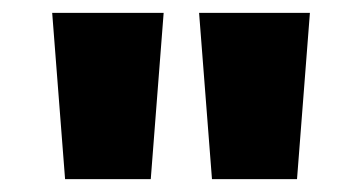

<svg xmlns="http://www.w3.org/2000/svg" viewBox="-20 -820 562 298"><path d="M81 -542 61 -800H234L214 -542ZM309 -542 289 -800H461L441 -542Z"/></svg>

Font: Noto Sans Malayalam SemiCondensed Black
Style: Regular
Weight: 900
Width: 4
Designer: Jelle Bosma - Monotype Design Team
Foundry: Monotype Imaging Inc.
Version: Version 2.104; ttfautohint (v1.8.4.7-5d5b)